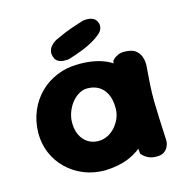

<svg xmlns="http://www.w3.org/2000/svg" viewBox="-103 -781 833 875"><g transform="rotate(-15 314.0 -343.5)"><path d="M287 0Q233 0 187.5 -18.5Q142 -37 107.5 -70.5Q73 -104 54.5 -148Q36 -192 36 -242Q37 -299 57 -346Q77 -393 111.5 -427Q146 -461 192.5 -480Q239 -499 292 -499Q373 -500 428 -473.5Q483 -447 511.5 -391.5Q540 -336 540 -250Q540 -200 525 -155.5Q510 -111 479 -76.5Q448 -42 400 -22Q352 -2 287 0ZM292 -137Q315 -137 335.5 -147Q356 -157 371.5 -174.5Q387 -192 396.5 -214Q406 -236 406 -261Q406 -303 392.5 -329.5Q379 -356 356.5 -369Q334 -382 304 -382Q282 -382 262.5 -370Q243 -358 228.5 -339Q214 -320 205.5 -296.5Q197 -273 197 -248Q197 -216 208.5 -191Q220 -166 242 -151.5Q264 -137 292 -137ZM530 0Q506 0 490.5 -8Q475 -16 467.5 -24Q460 -32 460 -32Q453 -105 448 -175Q443 -245 443.5 -318.5Q444 -392 451 -472Q451 -472 458 -479.5Q465 -487 481 -494.5Q497 -502 523 -499Q551 -497 565.5 -484Q580 -471 585.5 -455.5Q591 -440 591.5 -428Q592 -416 592 -416Q588 -365 585.5 -325.5Q583 -286 583.5 -248Q584 -210 586 -165Q588 -120 591 -58Q591 -58 590 -49.5Q589 -41 583.5 -29.5Q578 -18 565.5 -9Q553 0 530 0ZM257 -532Q257 -532 249.5 -531.5Q242 -531 231.5 -531.5Q221 -532 210.5 -537Q200 -542 194 -553Q185 -572 188 -586.5Q191 -601 199.5 -611Q208 -621 216.5 -626.5Q225 -632 225 -632Q274 -655 306 -666Q338 -677 364 -685Q364 -685 371.5 -686Q379 -687 389.5 -686.5Q400 -686 410.5 -681.5Q421 -677 428 -666Q435 -654 434.5 -643Q434 -632 430 -624.5Q426 -617 421.5 -612.5Q417 -608 417 -608Q400 -593 378 -580.5Q356 -568 334 -559Q312 -550 291.5 -543Q271 -536 257 -532Z"/></g></svg>

Font: Sour Gummy
Style: Bold
Weight: 700
Designer: Stefie Justprince
Foundry: Eifetstype
Version: Version 1.000